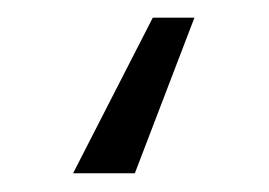

<svg xmlns="http://www.w3.org/2000/svg" viewBox="-20 7 298 213"><path d="M195.7 26.6H149.5L61.1 199.2H129.6Z"/></svg>

Font: Karasuma Gothic
Style: Light
Weight: 300
Designer: Rasmus Andersson / Ryoko Nishizuka
Foundry: rsms
Version: Version 1.00